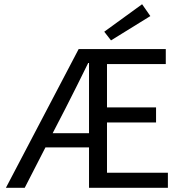

<svg xmlns="http://www.w3.org/2000/svg" viewBox="-20 -888 863 908"><path d="M290 -376C326 -446 362 -519 397 -590H401V-258H229ZM8 0H97L195 -191H401V0H774V-71H486V-309H718V-380H486V-585H764V-656H352ZM505 -697 691 -812 652 -868 473 -738Z"/></svg>

Font: DAIFUKU Sans
Style: Regular
Weight: 400
Designer: Original font ‘Source Han Sans JP’ : Paul D. Hunt
Foundry: Daifuku
Version: Version 1.000